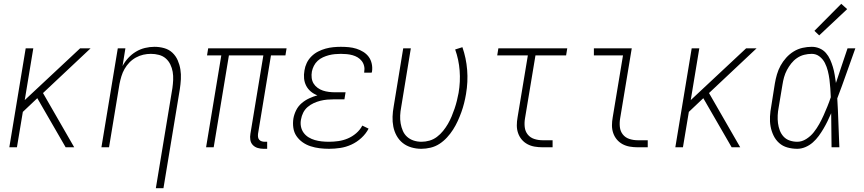

<svg xmlns="http://www.w3.org/2000/svg" viewBox="-20 -774 4540 1009"><path d="M29 0 115 -520H155L110 -248L401 -520H456L206 -285L370 0H325L217 -187L176 -258L100 -186L69 0Z M799 215 886 -311Q889 -332 890 -354Q891 -376 887.5 -396.5Q884 -417 875 -435.5Q866 -454 851 -467Q836 -480 815.5 -485.5Q795 -491 773 -491Q753 -491 733 -486.5Q713 -482 694 -471.5Q675 -461 660 -445.5Q645 -430 634.5 -411.5Q624 -393 618 -373Q612 -353 608 -333L553 0H513L599 -520H639L624 -427Q636 -450 654 -469.5Q672 -489 694.5 -502.5Q717 -516 742 -522Q767 -528 792 -528Q818 -528 843 -521Q868 -514 886 -497Q904 -480 914 -457Q924 -434 928 -409Q932 -384 930.5 -357.5Q929 -331 925 -305L839 215Z M1365 8Q1349 8 1334 3.5Q1319 -1 1308.5 -12Q1298 -23 1295.5 -39Q1293 -55 1296 -71L1364 -483H1183L1103 0H1063L1143 -483H1068L1074 -520H1486L1480 -483H1404L1336 -71Q1335 -62 1336 -54Q1337 -46 1342 -40Q1347 -34 1355 -31.5Q1363 -29 1371 -29H1384V8Z M1709 8Q1684 8 1659.5 5Q1635 2 1612 -5.5Q1589 -13 1570 -26.5Q1551 -40 1538 -59Q1525 -78 1521.5 -102.5Q1518 -127 1522 -152Q1526 -174 1536.5 -195Q1547 -216 1565 -231.5Q1583 -247 1604.5 -257Q1626 -267 1648 -273Q1629 -280 1613.5 -293Q1598 -306 1589 -323.5Q1580 -341 1578 -361.5Q1576 -382 1580 -404Q1583 -424 1592 -443Q1601 -462 1616.5 -477.5Q1632 -493 1651.5 -503Q1671 -513 1691 -518.5Q1711 -524 1731.5 -526Q1752 -528 1771 -528Q1793 -528 1813.5 -526Q1834 -524 1853 -518Q1872 -512 1889 -501.5Q1906 -491 1917.5 -475.5Q1929 -460 1933.5 -439.5Q1938 -419 1935 -398Q1934 -397 1934 -395Q1934 -393 1933 -392H1894Q1894 -393 1894 -394Q1894 -395 1894 -396Q1897 -412 1893.5 -427Q1890 -442 1881 -453.5Q1872 -465 1859.5 -472.5Q1847 -480 1832.5 -484Q1818 -488 1802.5 -489.5Q1787 -491 1771 -491Q1756 -491 1740 -489.5Q1724 -488 1708.5 -484Q1693 -480 1677.5 -473Q1662 -466 1649.5 -454.5Q1637 -443 1629.5 -428Q1622 -413 1619 -398Q1616 -381 1618 -364.5Q1620 -348 1628 -335Q1636 -322 1649 -312.5Q1662 -303 1677 -298Q1692 -293 1708.5 -291Q1725 -289 1742 -289H1796L1790 -252H1735Q1718 -252 1700 -250.5Q1682 -249 1664 -244.5Q1646 -240 1628.5 -232Q1611 -224 1596.5 -211.5Q1582 -199 1573.5 -182Q1565 -165 1562 -147Q1558 -128 1561.5 -109.5Q1565 -91 1575.5 -76.5Q1586 -62 1601.5 -52.5Q1617 -43 1634.5 -38Q1652 -33 1670.5 -31Q1689 -29 1709 -29Q1733 -29 1758 -32.5Q1783 -36 1807 -46Q1831 -56 1851.5 -73.5Q1872 -91 1884 -114L1917 -98Q1903 -71 1879 -49Q1855 -27 1826.5 -14Q1798 -1 1768 3.5Q1738 8 1709 8Z M2194 8Q2167 8 2141.5 0.5Q2116 -7 2096.5 -22.5Q2077 -38 2064.5 -60.5Q2052 -83 2047 -108.5Q2042 -134 2043 -161Q2044 -188 2049 -215L2099 -520H2139L2088 -209Q2084 -188 2083 -167Q2082 -146 2085.5 -125.5Q2089 -105 2097 -86.5Q2105 -68 2119.5 -55Q2134 -42 2153.5 -35.5Q2173 -29 2195 -29Q2216 -29 2237 -35Q2258 -41 2276 -54.5Q2294 -68 2308.5 -86Q2323 -104 2334 -123Q2345 -142 2353.5 -162.5Q2362 -183 2369 -203.5Q2376 -224 2381 -244.5Q2386 -265 2390 -286Q2400 -345 2395.5 -403Q2391 -461 2372 -514L2410 -526Q2430 -469 2435 -406.5Q2440 -344 2429 -280Q2425 -256 2419 -232Q2413 -208 2404.5 -184.5Q2396 -161 2385.5 -138Q2375 -115 2361 -93Q2347 -71 2329 -51.5Q2311 -32 2289.5 -18Q2268 -4 2243 2Q2218 8 2194 8Z M2831 0Q2810 0 2789.5 -3.5Q2769 -7 2751.5 -16.5Q2734 -26 2721.5 -41Q2709 -56 2702.5 -75Q2696 -94 2696 -115Q2696 -136 2700 -158L2754 -483H2593L2599 -520H2961L2955 -483H2794L2739 -152Q2735 -129 2737.5 -106.5Q2740 -84 2753 -67.5Q2766 -51 2787 -44Q2808 -37 2831 -37H2884V0Z M3331 0Q3310 0 3289.5 -3.5Q3269 -7 3251.5 -16.5Q3234 -26 3221.5 -41Q3209 -56 3202.5 -75Q3196 -94 3196 -115Q3196 -136 3200 -158L3254 -483H3101V-520H3300L3239 -152Q3235 -129 3237.5 -106.5Q3240 -84 3253 -67.5Q3266 -51 3287 -44Q3308 -37 3331 -37H3384V0Z M3529 0 3615 -520H3655L3610 -248L3901 -520H3956L3706 -285L3870 0H3825L3717 -187L3676 -258L3600 -186L3569 0Z M4170 8Q4143 8 4118 1Q4093 -6 4074.5 -22.5Q4056 -39 4045 -62Q4034 -85 4029.5 -110Q4025 -135 4026.5 -162Q4028 -189 4033 -215L4052 -335Q4056 -359 4063 -383Q4070 -407 4082 -429Q4094 -451 4111.5 -470.5Q4129 -490 4151 -503.5Q4173 -517 4197.5 -522.5Q4222 -528 4246 -528Q4268 -528 4287.5 -519.5Q4307 -511 4320.5 -495.5Q4334 -480 4342.5 -461Q4351 -442 4357 -422Q4363 -402 4366.5 -380.5Q4370 -359 4373 -338Q4388 -384 4403.5 -429.5Q4419 -475 4434 -520H4475Q4451 -454 4428 -388Q4405 -322 4380 -257Q4384 -193 4386 -128.5Q4388 -64 4391 0H4350Q4349 -45 4349 -89.5Q4349 -134 4348 -179Q4339 -158 4329 -137.5Q4319 -117 4307.5 -97.5Q4296 -78 4282.5 -59.5Q4269 -41 4251.5 -25.5Q4234 -10 4212.5 -1Q4191 8 4170 8ZM4170 -29Q4194 -29 4217 -43.5Q4240 -58 4256.5 -79Q4273 -100 4285.5 -122.5Q4298 -145 4308.5 -168.5Q4319 -192 4328.5 -215.5Q4338 -239 4346 -263Q4345 -286 4343.5 -309.5Q4342 -333 4339 -356Q4336 -379 4330.5 -401Q4325 -423 4315 -443Q4305 -463 4287 -477Q4269 -491 4246 -491Q4226 -491 4206 -486Q4186 -481 4168.5 -469Q4151 -457 4138 -440.5Q4125 -424 4115.5 -406Q4106 -388 4100.5 -368.5Q4095 -349 4092 -329L4072 -209Q4068 -189 4067 -168Q4066 -147 4068.5 -127Q4071 -107 4078 -88.5Q4085 -70 4098 -56Q4111 -42 4130 -35.5Q4149 -29 4170 -29ZM4285 -588 4260 -612 4401 -754 4432 -726Z"/></svg>

Font: Iosevka SS04 Extralight
Style: Italic
Weight: 200
Italic angle: -9°
Monospace: yes
Designer: Belleve Invis
Foundry: Belleve Invis
Version: Version 19.0.0; ttfautohint (v1.8.4)